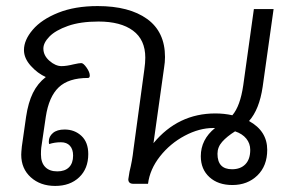

<svg xmlns="http://www.w3.org/2000/svg" viewBox="-20 -606 977 633"><path d="M861 -112Q861 -59 828.5 -27.5Q796 4 746 4Q699 4 670.5 -22Q642 -48 642 -91Q642 -146 689 -184H683Q637 -184 589 -158.5Q541 -133 507.5 -90.5Q474 -48 468 0H420Q403 0 403 -15Q403 -16 407 -40Q416 -76 420 -113L456 -378Q459 -399 459 -416Q459 -475 418.5 -505Q378 -535 305 -535Q245 -535 204 -520.5Q163 -506 143 -485.5Q123 -465 123 -446Q123 -423 143 -405.5Q163 -388 183 -388Q199 -388 223 -394Q241 -398 248 -398Q255 -398 265.5 -383Q276 -368 276 -357Q276 -349 270 -349Q206 -349 173.5 -318Q141 -287 131 -221L116 -119Q115 -111 115 -97Q115 -70 129 -55.5Q143 -41 169 -41Q194 -41 207.5 -54.5Q221 -68 221 -93Q221 -114 210.5 -125.5Q200 -137 181 -137Q160 -137 142 -131Q141 -134 141 -140Q141 -156 154.5 -167.5Q168 -179 193 -179Q226 -179 248.5 -158Q271 -137 271 -98Q271 -50 241 -21.5Q211 7 162 7Q113 7 81.5 -21.5Q50 -50 50 -96Q50 -103 52 -123L66 -221Q73 -268 88.5 -299.5Q104 -331 131 -352Q104 -364 81.5 -389Q59 -414 59 -441Q59 -474 88 -508Q117 -542 172 -564Q227 -586 302 -586Q406 -586 465 -543.5Q524 -501 524 -418Q524 -401 521 -383L486 -134Q567 -232 690 -232Q719 -232 746 -226Q772 -256 782 -325L817 -576H882L846 -320Q835 -245 801 -207Q861 -174 861 -112ZM805 -112Q805 -133 792 -149Q779 -165 755 -173Q728 -156 712.5 -138.5Q697 -121 697 -99Q697 -48 745 -48Q773 -48 789 -64.5Q805 -81 805 -112Z"/></svg>

Font: Krub
Style: Italic
Weight: 400
Italic angle: -8°
Designer: Ekaluck Peanpanawate
Foundry: Cadson Demak Co.,Ltd.
Version: Version 1.000; ttfautohint (v1.6)